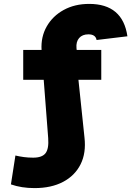

<svg xmlns="http://www.w3.org/2000/svg" viewBox="-20 -770 673 984"><path d="M99 -514H193Q189 -581 219.5 -634.5Q250 -688 306.5 -719Q363 -750 437 -750Q609 -750 633 -584L475 -565Q470 -594 433 -594Q402 -594 385.5 -575Q369 -556 372 -523L373 -514H499V-361H382L413 -65Q422 14 393 72Q364 130 303.5 162Q243 194 157 194Q90 194 36 175L59 27Q80 32 102.5 35Q125 38 150 38Q196 38 213.5 15Q231 -8 227 -62L204 -361H99Z"/></svg>

Font: Livvic Black
Style: Regular
Weight: 900
Designer: Jacques Le Bailly, Baron von Fonthausen
Version: Version 1.001; ttfautohint (v1.8.2)